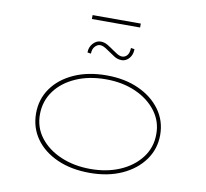

<svg xmlns="http://www.w3.org/2000/svg" viewBox="-91 -950 1136 1059"><g transform="rotate(10 477.5 -420.0)"><path d="M478 10Q374 10 295.5 -25Q217 -60 173.5 -121.5Q130 -183 130 -263Q130 -342 173.5 -403.5Q217 -465 295.5 -500.5Q374 -536 478 -536Q580 -536 658 -500.5Q736 -465 780.5 -403.5Q825 -342 825 -263Q825 -185 780.5 -123Q736 -61 658 -25.5Q580 10 478 10ZM478 -12Q570 -12 643 -43.5Q716 -75 759.5 -132Q803 -189 803 -263Q804 -335 761 -392Q718 -449 644.5 -481.5Q571 -514 478 -514Q383 -514 309.5 -481.5Q236 -449 194.5 -392.5Q153 -336 152 -263Q151 -189 194 -132.5Q237 -76 311.5 -44Q386 -12 478 -12ZM544 -633Q521 -633 502 -645Q483 -657 466 -669Q442 -686 431.5 -690Q421 -694 413 -694Q398 -694 384.5 -679.5Q371 -665 371 -639L351 -642Q351 -672 370 -693Q389 -714 413 -714Q434 -714 453 -702.5Q472 -691 490 -678Q497 -673 513 -663Q529 -653 543 -653Q558 -653 570 -665.5Q582 -678 583 -708L603 -705Q603 -683 594.5 -667Q586 -651 572.5 -642Q559 -633 544 -633ZM343 -828V-850H613V-828Z"/></g></svg>

Font: Lexend Zetta Thin
Style: Regular
Weight: 250
Version: Version 1.007